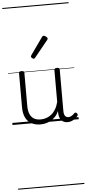

<svg xmlns="http://www.w3.org/2000/svg" viewBox="-98 -1187 841 1865"><g transform="rotate(-5 323.0 -255.0)"><path d="M270 18Q222 18 185 -1.5Q148 -21 127.5 -61.5Q107 -102 107 -166V-496Q107 -505 113 -509.5Q119 -514 132 -514Q146 -514 152.5 -509.5Q159 -505 159 -496V-171Q159 -127 171.5 -95.5Q184 -64 210 -47Q236 -30 277 -30Q306 -30 333 -39Q360 -48 383 -66.5Q406 -85 424 -115Q442 -145 452 -186V-496Q452 -506 458.5 -510.5Q465 -515 479 -515Q492 -515 498 -510.5Q504 -506 504 -496V-93Q504 -73 508.5 -58.5Q513 -44 523 -36.5Q533 -29 547 -29Q557 -29 567 -32.5Q577 -36 587 -43Q597 -50 607 -61Q613 -67 620 -66.5Q627 -66 633 -59Q638 -54 639.5 -47Q641 -40 636 -34Q625 -19 609 -7Q593 5 575 12Q557 19 537 19Q517 19 502 13Q487 7 476 -5Q465 -17 459 -35Q453 -53 452 -76V-97Q437 -63 415.5 -41Q394 -19 370 -6Q346 7 320.5 12.5Q295 18 270 18ZM263 -623Q256 -623 246 -631Q236 -639 236 -647Q236 -649 237.5 -651.5Q239 -654 241 -659L360 -827Q364 -833 367.5 -835Q371 -837 377 -837Q383 -837 391.5 -832Q400 -827 406.5 -820.5Q413 -814 413 -807Q413 -803 411.5 -800Q410 -797 407 -793L276 -632Q270 -623 263 -623ZM0 621H646V631H0ZM0 -20H646V0H0ZM0 -505H646V-500H0ZM0 -1141H646V-1131H0Z"/></g></svg>

Font: Playwrite BR Guides
Style: Regular
Weight: 400
Designer: Veronika Burian, José Scaglione
Foundry: TypeTogether
Version: Version 1.003